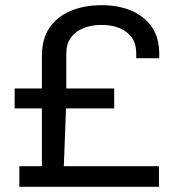

<svg xmlns="http://www.w3.org/2000/svg" viewBox="-20 -719 691 739"><path d="M54.5 0V-79.4H141.3V-301.9H36.3V-378.5H141.3V-503.6Q141.3 -569.9 170.8 -612.6Q200.3 -655.3 252 -677.1Q303.8 -699 371.5 -699Q436.1 -699 485.9 -677.7Q535.7 -656.5 564.3 -615.3Q592.9 -574.2 592.9 -510.9V-495.1H504.3V-513.1Q504.3 -551.2 486.9 -575.1Q469.4 -598.9 439.6 -611Q409.8 -623.1 371.5 -623.1Q331.9 -623.1 300.9 -610.5Q269.9 -598 252.5 -573.6Q235.1 -549.3 235.1 -512.1V-378.5H419.5V-301.9H234.1L225.7 -79.4H591.8V0Z"/></svg>

Font: Archivo SemiBold SemiExpanded
Style: Regular
Weight: 600
Width: 6
Version: Version 2.001